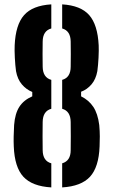

<svg xmlns="http://www.w3.org/2000/svg" viewBox="-20 -828 506 857"><path d="M41.5 -174.5Q40.5 -196 41 -219Q41.5 -242 43 -270Q47 -321.5 66.5 -351.5Q86 -381.5 124 -398V-417.5Q97 -428.5 77.5 -451.5Q58 -474.5 51.5 -510.5Q48 -536 46.2 -570.2Q44.5 -604.5 45.5 -625.5Q49.5 -717.5 87.5 -760.5Q125.5 -803.5 209 -808.5V-701Q171 -690.5 170.5 -642.5Q169.5 -586.5 170.5 -530.5Q171 -482 209 -471.5V-342.5Q171 -332 170.5 -283.5Q169.5 -220.5 170.5 -157.5Q171 -109.5 209 -99V8.5Q123.5 3.5 84.2 -39.2Q45 -82 41.5 -174.5ZM257.5 8.5V-99Q295.5 -110 295.5 -157.5Q296.5 -220.5 295.5 -283.5Q295 -332 257.5 -342.5V-471.5Q295.5 -482 295.5 -530.5Q296 -559 296 -586.5Q296 -614 295.5 -642.5Q295 -690.5 257.5 -701V-808.5Q340.5 -803.5 378.2 -760.5Q416 -717.5 420.5 -625.5Q421.5 -604.5 419.8 -570.2Q418 -536 414.5 -510.5Q408 -474.5 388.5 -451.5Q369 -428.5 342 -418.5V-398Q376.5 -381 396.5 -351Q416.5 -321 423 -270Q425.5 -242 425.5 -219Q425.5 -196 424.5 -174.5Q421 -82 381.8 -39.2Q342.5 3.5 257.5 8.5Z"/></svg>

Font: Big Shoulders Stencil Display ExtraBold
Style: Regular
Weight: 800
Designer: Patric King
Foundry: XO Type Co
Version: Version 1.000